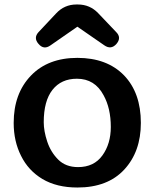

<svg xmlns="http://www.w3.org/2000/svg" viewBox="-20 -825 689 856"><path d="M325 11Q233 11 169 -27Q106 -65 74 -130Q41 -195 41 -277Q41 -408 118 -488Q194 -567 325 -567Q457 -567 533 -489Q608 -411 608 -277Q608 -149 534 -69Q460 11 325 11ZM328 -80Q399 -80 436.5 -132Q474 -184 474 -259Q474 -342 442 -400Q403 -474 323 -474Q253 -474 214 -424.5Q175 -375 175 -280Q175 -241 190.5 -194Q206 -147 239.5 -113.5Q273 -80 328 -80ZM325 -706 204 -622Q175 -602 152 -629Q128 -656 152 -682L230 -765Q267 -805 321 -805H327Q381 -805 418 -766L498 -682Q523 -657 499 -629Q475 -602 445 -623Z"/></svg>

Font: MaokenZhuyuanTi
Style: Regular
Weight: 400
Designer: Fontworks Inc & LongZhuTi team: ZERO子、时光羊、荆南、频凡、刘鹏、Little White Dog、帆影Magmeta、奈白不弍、白日月球、ChaoTawei、雨三（排名不分先后）
Version: Version 1.000; 20230222